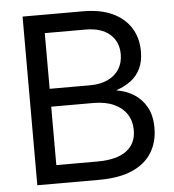

<svg xmlns="http://www.w3.org/2000/svg" viewBox="-52 -776 746 825"><g transform="rotate(-5 321.0 -364.0)"><path d="M75.7 0V-727.5H337.4Q411.1 -727.5 463.1 -703.4Q515.1 -679.2 542.2 -635.7Q569.3 -592.3 569.3 -534.2Q569.3 -491.7 554.7 -460.9Q540 -430.2 513.4 -409.9Q486.8 -389.6 451.2 -377.9V-376Q490.7 -370.1 524.4 -349.1Q558.1 -328.1 578.4 -291.7Q598.6 -255.4 598.6 -201.7Q598.6 -141.6 570.8 -95.9Q543 -50.3 486.1 -25.1Q429.2 0 342.3 0ZM164.6 -79.1H341.8Q424.8 -79.1 467 -110.4Q509.3 -141.6 509.3 -199.2Q509.3 -239.3 490.2 -268.6Q471.2 -297.9 434.8 -314.5Q398.4 -331.1 346.7 -331.1H164.6ZM164.6 -408.2H338.9Q382.8 -408.2 415 -423.1Q447.3 -438 464.6 -465.3Q481.9 -492.7 481.9 -529.8Q481.9 -583.5 445.1 -616Q408.2 -648.4 339.4 -648.4H164.6Z"/></g></svg>

Font: Inter 28pt
Style: Regular
Weight: 400
Designer: Rasmus Andersson
Foundry: rsms
Version: Version 4.001;git-66647c0bb